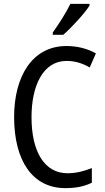

<svg xmlns="http://www.w3.org/2000/svg" viewBox="-20 -1056 542 993"><path d="M443 -1027V-1036H344C322 -991 288 -937 253 -888V-876H307C349 -912 418 -987 443 -1027ZM325 -741C370 -741 410 -727 444 -707L476 -780C431 -805 379 -818 324 -818C145 -818 53 -658 53 -451C53 -222 150 -83 318 -83C374 -83 416 -92 455 -111V-187C416 -171 375 -160 329 -160C211 -160 143 -270 143 -450C143 -612 202 -741 325 -741Z"/></svg>

Font: Noto Sans Kannada UI Condensed
Style: Regular
Weight: 400
Width: 3
Designer: Jelle Bosma - Monotype Design Team
Foundry: Monotype Imaging Inc.
Version: Version 2.005